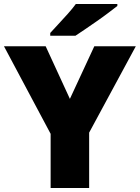

<svg xmlns="http://www.w3.org/2000/svg" viewBox="-20 -947 704 967"><path d="M332 -449 455 -714H664L429 -279V0H235V-273L0 -714H210ZM571 -917Q553 -903 526 -882.5Q499 -862 468 -840.5Q437 -819 408.5 -799.5Q380 -780 360 -767H233V-781Q250 -800 274 -825.5Q298 -851 322 -878Q346 -905 362 -927H571Z"/></svg>

Font: Noto Sans Khmer UI Black
Style: Regular
Weight: 900
Designer: Danh Hong and the Monotype Design Team
Foundry: Monotype Imaging Inc.
Version: Version 2.002; ttfautohint (v1.8.4.7-5d5b)